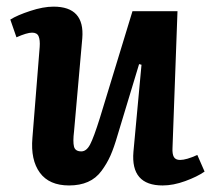

<svg xmlns="http://www.w3.org/2000/svg" viewBox="-20 -547 639 581"><path d="M11.2 -487.8Q32.2 -501 71.5 -513.9Q110.8 -526.9 142.1 -526.9Q236.8 -526.9 229 -431.2L204.1 -149.9Q200.2 -118.2 203.9 -103.5Q207.5 -88.9 226.1 -88.9Q241.7 -88.9 252.7 -109.9Q263.7 -130.9 282.2 -189.9L380.9 -513.2H517.1L502 -99.1Q501 -81.1 506.1 -72Q511.2 -63 524.9 -63Q543.9 -63 577.1 -78.1L599.1 -27.8Q576.7 -12.2 540.5 1Q504.4 14.2 472.2 14.2Q375 14.2 383.8 -87.9L408.2 -351.1L400.9 -353L335.9 -138.2Q325.2 -101.1 314.5 -76.7Q303.7 -52.2 287.1 -29.8Q270.5 -7.3 246.1 3.4Q221.7 14.2 189 14.2Q128.9 14.2 100.6 -24.4Q72.3 -63 78.1 -129.9L100.1 -404.8Q101.6 -425.8 96.9 -437Q92.3 -448.2 77.1 -448.2Q61.5 -448.2 29.8 -434.1Z"/></svg>

Font: Literata Book
Style: Bold Italic
Weight: 700
Italic angle: -3°
Designer: Latin by Veronika Burian and Jose Scaglione. Greek by Irene Vlachou. Cyrillic by Vera Evstafieva
Foundry: TypeTogether
Version: Version 1.003;PS 001.003;hotconv 1.0.88;makeotf.lib2.5.64775